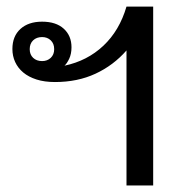

<svg xmlns="http://www.w3.org/2000/svg" viewBox="-20 -570 581 590"><path d="M368.7 0V-415Q328.6 -369.1 273.4 -343.5Q218.3 -317.9 148.9 -317.9Q116.7 -317.9 92.3 -325.7Q67.9 -333.5 51.5 -347.2Q35.2 -360.8 26.6 -379.4Q18.1 -397.9 18.1 -419.4Q18.1 -458.5 42.7 -481Q67.4 -503.4 109.4 -503.4Q152.3 -503.4 176 -481.7Q199.7 -460 199.7 -424.8Q199.7 -404.3 192.6 -389.4Q185.5 -374.5 178.2 -368.2Q248 -382.8 297.6 -429.4Q347.2 -476.1 368.7 -549.8H450.7V0ZM71.3 -418.9Q71.3 -402.3 81.8 -392.3Q92.3 -382.3 109.4 -382.3Q125.5 -382.3 136 -392.3Q146.5 -402.3 146.5 -418.9Q146.5 -436 136 -446Q125.5 -456.1 109.4 -456.1Q92.3 -456.1 81.8 -446Q71.3 -436 71.3 -418.9Z"/></svg>

Font: Noboto
Style: Regular
Weight: 400
Designer: Google
Version: Version 2.001101; 2014